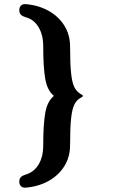

<svg xmlns="http://www.w3.org/2000/svg" viewBox="-20 -806 540 915"><path d="M102 26Q88 30 80 37.5Q72 45 72 60Q72 74 80.5 82Q89 90 106 88Q167 82 214 55Q261 28 287.5 -15.5Q314 -59 314 -114Q314 -198 319 -243Q324 -288 335 -309Q346 -330 363 -339Q375 -345 375 -349Q375 -353 363 -359Q346 -369 335 -389.5Q324 -410 319 -455.5Q314 -501 314 -584Q314 -639 287.5 -682.5Q261 -726 214 -753Q167 -780 106 -786Q89 -788 80.5 -780Q72 -772 72 -758Q72 -743 80 -735.5Q88 -728 102 -724Q141 -714 163.5 -677Q186 -640 186 -584Q186 -487 195.5 -431Q205 -375 237 -349Q205 -323 195.5 -267Q186 -211 186 -114Q186 -58 163.5 -21.5Q141 15 102 26Z"/></svg>

Font: Yusei Magic
Style: Regular
Weight: 400
Designer: Tanukizamurai
Foundry: Yusei Magic Project
Version: Version 1.200